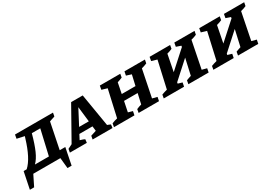

<svg xmlns="http://www.w3.org/2000/svg" viewBox="-37 -1383 3399 2382"><g transform="rotate(-30 1663.0 -192.0)"><path d="M-70 151 -21 -89H23Q76 -138 119.5 -222.5Q163 -307 199 -426L209 -457L103 -480L113 -535H657L648 -485Q636 -480 629.5 -478Q623 -476 610.5 -472.5Q598 -469 571 -459L496 -89H576L528 151H469L454 0H66L-9 151ZM302 -445Q265 -308 227 -222Q189 -136 141 -89H341L423 -445Z M1161 -67Q1174 -62 1185 -57.5Q1196 -53 1207 -48L1201 0H916L925 -49L1004 -74L996 -142H808L772 -73Q790 -67 804 -63Q818 -59 839 -48L833 0H590L599 -49L661 -80L917 -535H1083ZM849 -219H988L963 -436Z M1222 0 1231 -50Q1251 -58 1270.5 -64.5Q1290 -71 1310 -75L1396 -457L1318 -480L1328 -535H1621L1612 -485Q1592 -477 1575.5 -470.5Q1559 -464 1541 -459L1511 -308H1708L1742 -457L1670 -480L1681 -535H1974L1964 -485Q1943 -477 1925.5 -470.5Q1908 -464 1887 -459L1809 -73L1878 -55L1867 0H1575L1584 -50Q1601 -58 1618.5 -64Q1636 -70 1655 -75L1688 -220H1493L1463 -73L1526 -55L1515 0Z M1935 0 1944 -50Q1966 -58 1981 -63Q1996 -68 2023 -75L2109 -457L2031 -480L2041 -535H2335L2326 -485Q2311 -478 2292 -471Q2273 -464 2252 -459L2205 -220L2449 -440L2452 -457L2385 -480L2395 -535H2685L2675 -485Q2659 -478 2639.5 -471Q2620 -464 2597 -459L2520 -73L2589 -55L2578 0H2288L2297 -51Q2314 -57 2331.5 -63.5Q2349 -70 2366 -75L2418 -306L2179 -90L2176 -73L2237 -55L2226 0Z M2646 0 2655 -50Q2677 -58 2692 -63Q2707 -68 2734 -75L2820 -457L2742 -480L2752 -535H3046L3037 -485Q3022 -478 3003 -471Q2984 -464 2963 -459L2916 -220L3160 -440L3163 -457L3096 -480L3106 -535H3396L3386 -485Q3370 -478 3350.5 -471Q3331 -464 3308 -459L3231 -73L3300 -55L3289 0H2999L3008 -51Q3025 -57 3042.5 -63.5Q3060 -70 3077 -75L3129 -306L2890 -90L2887 -73L2948 -55L2937 0Z"/></g></svg>

Font: Piazzolla SC
Style: Bold Italic
Weight: 700
Italic angle: -11.3°
Designer: Juan Pablo del Peral
Foundry: Huerta Tipografica
Version: Version 1.330